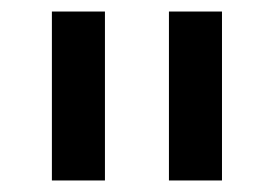

<svg xmlns="http://www.w3.org/2000/svg" viewBox="-20 -720 475 333"><path d="M273 -407V-700H365V-407ZM70 -407V-700H162V-407Z"/></svg>

Font: MuseoModerno SemiBold
Style: Regular
Weight: 400
Version: Version 1.001